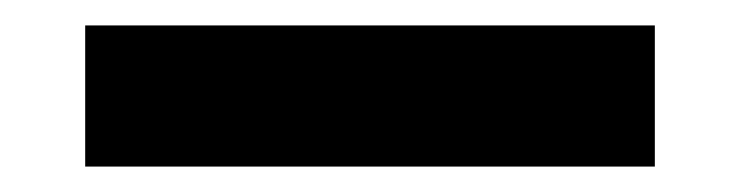

<svg xmlns="http://www.w3.org/2000/svg" viewBox="-20 -20 583 151"><path d="M495 111H47V0H495Z"/></svg>

Font: Ezarion Extra Bold
Style: Regular
Weight: 800
Designer: Natanael Gama
Version: Version 1.001;PS 001.001;hotconv 1.0.70;makeotf.lib2.5.58329